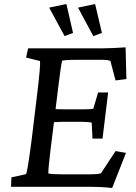

<svg xmlns="http://www.w3.org/2000/svg" viewBox="-20 -931 678 957"><path d="M539 6 608 -169 556 -178 483 -67C469 -63 452 -62 401 -62H297C265 -62 242 -63 221 -66C220 -81 226 -135 232 -186L249 -322C267 -323 284 -324 300 -324H383C408 -324 429 -322 437 -320L441 -240H491L519 -470H469L445 -389C436 -387 416 -386 391 -386H307C291 -386 274 -387 257 -387L270 -494C277 -553 286 -618 290 -629C309 -632 331 -633 361 -633H485C503 -633 517 -632 530 -628L556 -530L610 -537L606 -695C561 -692 517 -690 484 -690H120L110 -644L179 -627C182 -618 177 -556 164 -452L138 -237C125 -135 115 -74 110 -63L37 -47L35 0H426C458 0 496 1 539 6ZM225 -893 302 -751 344 -767 311 -911ZM369 -893 445 -751 488 -767 454 -911Z"/></svg>

Font: TPK Tissa Web Medium
Style: Italic
Weight: 500
Italic angle: -7°
Designer: Jacques Le Bailly, Suppakit Chalermlarp | Katatrad Co.,Ltd.
Foundry: Jacques Le Bailly, Cadson Demak Co.,Ltd.
Version: Version 5.000;Glyphs 3.1.2 (3151)